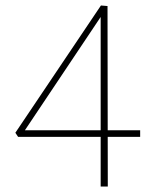

<svg xmlns="http://www.w3.org/2000/svg" viewBox="-20 -680 557 700"><path d="M372 -658 373 0H347V-638L361 -639L62 -192L54 -205H491V-181H46L36 -196L348 -660Z"/></svg>

Font: Ysabeau Office Thin
Style: Regular
Weight: 250
Designer: Christian Thalmann (Catharsis Fonts)
Version: Version 2.001;gftools[0.9.30]; featfreeze: tnum,lnum,ss02